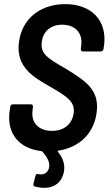

<svg xmlns="http://www.w3.org/2000/svg" viewBox="-20 -728 528 933"><path d="M450 -184C464 -297 388 -339 295 -397C210 -445 176 -468 183 -523C189 -577 228 -608 282 -608C348 -608 382 -565 375 -509L373 -490C372 -483 376 -478 383 -478H470C477 -478 482 -483 483 -490L486 -511C500 -629 424 -708 297 -708C177 -708 86 -638 72 -522C57 -403 140 -354 225 -306C305 -259 345 -235 338 -179C332 -129 295 -92 233 -92C166 -92 131 -133 138 -189L140 -209C141 -216 137 -221 130 -221H43C36 -221 30 -216 30 -209L26 -183C14 -79 72 -7 179 6C182 6 183 7 185 8C211 36 226 65 217 92C209 116 188 123 167 118C159 116 154 118 152 127L143 164C141 172 142 176 149 178C187 190 261 194 286 124C299 87 293 48 262 10C259 7 260 5 264 4C367 -12 438 -81 450 -184Z"/></svg>

Font: Barlow Semi Condensed SemiBold
Style: Italic
Weight: 600
Width: 4
Italic angle: -7°
Designer: Jeremy Tribby
Foundry: Tribby Type
Version: Version 1.422;hotconv 1.0.109;makeotfexe 2.5.65596